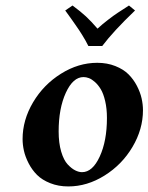

<svg xmlns="http://www.w3.org/2000/svg" viewBox="-20 -667 539 697"><path d="M283.2 -387.2Q245.1 -387.2 219 -330.3Q192.9 -273.4 192.9 -189.9Q192.9 -147.9 202.1 -116.7Q211.4 -85.4 225.6 -70.3Q239.7 -55.2 252.9 -48.6Q266.1 -42 277.8 -42Q315.9 -42 342 -98.6Q368.2 -155.3 368.2 -238.8Q368.2 -272.9 361.8 -300Q355.5 -327.1 345.9 -343Q336.4 -358.9 324.5 -369.4Q312.5 -379.9 302.5 -383.5Q292.5 -387.2 283.2 -387.2ZM228 9.8Q191.9 9.8 162.4 -2Q132.8 -13.7 114.5 -32Q96.2 -50.3 84 -74Q71.8 -97.7 66.9 -119.6Q62 -141.6 62 -162.1Q62 -231.4 100.1 -295.7Q138.2 -359.9 201.4 -399.4Q264.6 -439 333 -439Q369.1 -439 398.7 -427.2Q428.2 -415.5 446.5 -397.2Q464.8 -378.9 477.1 -355.2Q489.3 -331.5 494.1 -309.6Q499 -287.6 499 -267.1Q499 -197.8 460.9 -133.5Q422.9 -69.3 359.6 -29.8Q296.4 9.8 228 9.8ZM351.1 -500H300.8Q295.9 -509.8 290.8 -519Q285.6 -528.3 278.8 -539.3Q272 -550.3 267.6 -556.9Q263.2 -563.5 254.2 -576.4Q245.1 -589.4 242.4 -593.3Q239.7 -597.2 229 -612.1Q218.3 -627 216.8 -628.9L243.2 -647Q272.5 -625.5 291.7 -607.7Q311 -589.8 334 -563Q352.5 -580.1 373.3 -595.9Q394 -611.8 407.2 -620.4Q420.4 -628.9 448.2 -647L470.2 -628.9Q391.6 -553.7 351.1 -500Z"/></svg>

Font: Common Serif
Style: Bold Italic
Weight: 700
Italic angle: -12°
Designer: Philipp H. Poll, Khaled Hosny
Foundry: Stefan Peev, Context Ltd.
Version: Version 1.026